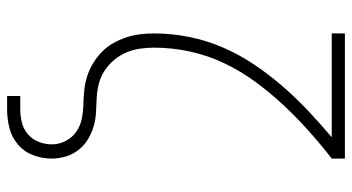

<svg xmlns="http://www.w3.org/2000/svg" viewBox="-245 -530 990 540"><g transform="rotate(90 250.0 -260.0)"><path d="M250 215V178H287Q306 178 324.5 173.5Q343 169 357.5 156.5Q372 144 379 126Q386 108 386 89Q386 69 376.5 50.5Q367 32 350.5 20.5Q334 9 314 5Q294 1 274 0.5Q254 0 234 -2Q214 -4 195 -10Q176 -16 158.5 -26.5Q141 -37 126.5 -51Q112 -65 102 -82.5Q92 -100 85.5 -119Q79 -138 76.5 -158Q74 -178 74 -198Q74 -248 84 -297.5Q94 -347 114 -393Q134 -439 162 -480.5Q190 -522 222.5 -559.5Q255 -597 291.5 -631.5Q328 -666 366 -698H74V-735H426V-698Q386 -667 348 -633Q310 -599 275 -561.5Q240 -524 210 -483Q180 -442 158 -396Q136 -350 125 -299.5Q114 -249 114 -198Q114 -178 117 -158Q120 -138 128 -119.5Q136 -101 149 -85.5Q162 -70 179 -59Q196 -48 215.5 -43Q235 -38 255 -37Q275 -36 295.5 -35Q316 -34 335 -28.5Q354 -23 371.5 -12.5Q389 -2 401.5 14Q414 30 420 49.5Q426 69 426 89Q426 116 416.5 141.5Q407 167 386.5 184.5Q366 202 340 208.5Q314 215 287 215Z"/></g></svg>

Font: Iosevka Curly Slab Extralight
Style: Regular
Weight: 200
Monospace: yes
Designer: Belleve Invis
Foundry: Belleve Invis
Version: Version 22.1.2; ttfautohint (v1.8.4)